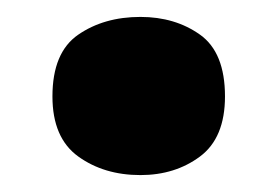

<svg xmlns="http://www.w3.org/2000/svg" viewBox="-20 -467 329 227"><path d="M42 -353Q42 -405 72.5 -426Q103 -447 146 -447Q187 -447 216.5 -426Q246 -405 246 -353Q246 -304 216.5 -282Q187 -260 146 -260Q103 -260 72.5 -282Q42 -304 42 -353Z"/></svg>

Font: Noto Sans Symbols Black
Style: Regular
Weight: 900
Version: Version 2.002